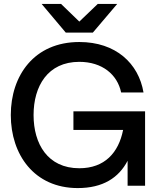

<svg xmlns="http://www.w3.org/2000/svg" viewBox="-20 -946 814 978"><path d="M376 12C505 12 585 -41 630 -127V0H719V-379H354V-284H607C584 -168 513 -89 384 -89C223 -89 151 -213 151 -360C151 -507 223 -631 384 -631C501 -631 578 -566 597 -475H711C686 -623 570 -732 384 -732C154 -732 35 -561 35 -360C35 -159 154 12 376 12ZM315 -780H453L577 -926H478L384 -836L291 -926H192Z"/></svg>

Font: Aspekta 500
Style: Regular
Weight: 500
Designer: Ivo Dolenc
Version: Version 2.100